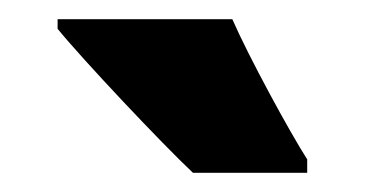

<svg xmlns="http://www.w3.org/2000/svg" viewBox="-20 -786 380 200"><path d="M222 -766H40V-756C66 -724 149 -636 181 -606H300V-620C282 -648 239 -727 222 -766Z"/></svg>

Font: Noto Sans Hebrew ExtraCondensed Black
Style: Regular
Weight: 900
Width: 2
Designer: Monotype Design Team
Foundry: Monotype Imaging Inc.
Version: Version 2.004